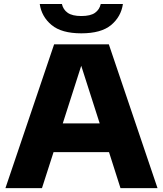

<svg xmlns="http://www.w3.org/2000/svg" viewBox="-20 -968 838 988"><path d="M8 0 258.5 -740H540L790.5 0H600L541 -185H255.5L196 0ZM303 -333H493L398 -629.5ZM398.5 -796.5Q297 -796.5 245.5 -839.2Q194 -882 184.5 -947.5H298.5Q305 -918.5 328.5 -902Q352 -885.5 398.5 -885.5Q445.5 -885.5 468.8 -902Q492 -918.5 498.5 -947.5H612.5Q603 -882 551.8 -839.2Q500.5 -796.5 398.5 -796.5Z"/></svg>

Font: Encode Sans Semi Expanded ExtraBold
Style: Regular
Weight: 800
Width: 6
Designer: Multiple Designers
Foundry: Impallari Type
Version: Version 3.000; ttfautohint (v1.8.3) -l 8 -r 50 -G 200 -x 14 